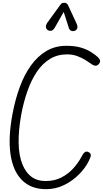

<svg xmlns="http://www.w3.org/2000/svg" viewBox="-20 -1328 728 1358"><path d="M306 10Q199.5 10 135.5 -54Q71.5 -118 54.2 -238Q37 -358 69 -525Q88 -625.5 120 -712.8Q152 -800 199 -865.2Q246 -930.5 308.2 -967.2Q370.5 -1004 449 -1004Q508.5 -1004 550.5 -991.8Q592.5 -979.5 622.2 -961Q652 -942.5 673 -923Q683 -914 687 -901.8Q691 -889.5 679 -875Q666 -860.5 651.2 -863.5Q636.5 -866.5 625.5 -876Q609.5 -887.5 584 -903.5Q558.5 -919.5 525.8 -931.5Q493 -943.5 454.5 -943.5Q386.5 -943.5 333.5 -911.2Q280.5 -879 241.2 -821Q202 -763 174.8 -686Q147.5 -609 130.5 -519Q89.5 -289 137.5 -168.2Q185.5 -47.5 301.5 -47.5Q366 -47.5 415.2 -73.2Q464.5 -99 499.2 -138Q534 -177 554.5 -216Q567 -241.5 579 -250.8Q591 -260 607 -252Q623 -243 622.2 -229Q621.5 -215 606.5 -186.5Q583 -139 538 -93.8Q493 -48.5 433.5 -19.2Q374 10 306 10ZM508.5 -1110Q493.5 -1105 482 -1111.2Q470.5 -1117.5 466.5 -1131.5L430.5 -1243.5L367.5 -1132.5Q355 -1111 339.8 -1110.2Q324.5 -1109.5 315 -1117Q304 -1127.5 304.5 -1140.5Q305 -1153.5 313 -1165L406 -1293Q414.5 -1305.5 422.8 -1307Q431 -1308.5 438.5 -1308.5Q443 -1308.5 450.5 -1304Q458 -1299.5 461.5 -1291L521 -1162.5Q531.5 -1139.5 525.8 -1126.5Q520 -1113.5 508.5 -1110Z"/></svg>

Font: Edu NSW ACT Hand
Style: Regular
Weight: 400
Designer: Tina and Corey Anderson, Eben Sorkin, Mirko Velimirovic
Foundry: Sorkin Type Co.
Version: Version 2.000